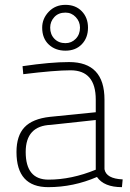

<svg xmlns="http://www.w3.org/2000/svg" viewBox="-20 -764 535 792"><path d="M483 8Q409 8 380 -34Q283 8 179 8Q48 8 48 -137Q48 -204 81 -239Q114 -274 186 -282L375 -301V-353Q375 -474 271 -474Q207 -474 76 -458L73 -491Q188 -508 265 -508Q411 -508 411 -353V-66Q418 -27 486 -24ZM180 -23Q275 -23 375 -64V-269L190 -249Q86 -245 86 -137Q86 -23 180 -23ZM250 -555Q208 -555 181 -580.5Q154 -606 154 -650Q154 -687 181 -715.5Q208 -744 250 -744Q292 -744 317.5 -717.5Q343 -691 343 -650Q343 -608 317.5 -581.5Q292 -555 250 -555ZM250 -586Q275 -586 292.5 -604Q310 -622 310 -650Q310 -675 292.5 -693.5Q275 -712 250 -712Q221 -712 204 -693.5Q187 -675 187 -650Q187 -622 204.5 -604Q222 -586 250 -586Z"/></svg>

Font: Storia Sans Thin
Style: Regular
Weight: 100
Designer: Accademia di Belle Arti di Urbino and others
Foundry: Accademia di Belle Arti di Urbino and others.
Version: Version 60.001;May 25, 2020;FontCreator 12.0.0.2522 64-bit